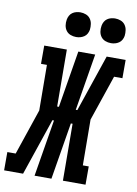

<svg xmlns="http://www.w3.org/2000/svg" viewBox="-132 -1021 773 1087"><g transform="rotate(10 254.5 -478.0)"><path d="M-30 0V-105H18L107 -368L105 -630H71V-735H201L203 -408H213L267 -735H364L310 -408H319L430 -735H539V-630H491L402 -368L404 -105H438V0H308L306 -327H296L242 0H145L199 -327H190L79 0ZM440 -814Q423 -814 407.5 -820Q392 -826 382.5 -839Q373 -852 370.5 -868.5Q368 -885 371 -902Q373 -914 379 -925Q385 -936 395 -943Q405 -950 417 -953Q429 -956 440 -956Q457 -956 472.5 -950Q488 -944 497.5 -931Q507 -918 509.5 -901.5Q512 -885 510 -868Q508 -856 502 -845Q496 -834 485.5 -827Q475 -820 463.5 -817Q452 -814 440 -814ZM240 -814Q223 -814 207.5 -820Q192 -826 182.5 -839Q173 -852 170.5 -868.5Q168 -885 171 -902Q173 -914 179 -925Q185 -936 195 -943Q205 -950 217 -953Q229 -956 240 -956Q257 -956 272.5 -950Q288 -944 297.5 -931Q307 -918 309.5 -901.5Q312 -885 310 -868Q308 -856 302 -845Q296 -834 285.5 -827Q275 -820 263.5 -817Q252 -814 240 -814Z"/></g></svg>

Font: Iosevka Curly Slab XBdObl
Style: Regular
Weight: 800
Italic angle: -9°
Monospace: yes
Designer: Belleve Invis
Foundry: Belleve Invis
Version: Version 11.1.0; ttfautohint (v1.8.3)